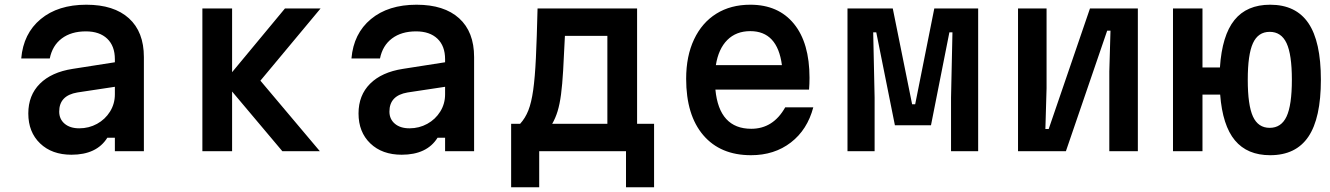

<svg xmlns="http://www.w3.org/2000/svg" viewBox="-20 -641 5640 814"><path d="M435 -57Q390 15 283 15Q200 15 150 -33Q100 -81 100 -160Q100 -237 149 -286Q198 -335 288 -349L467 -377V-390Q467 -446 434.5 -477Q402 -508 344 -508Q282 -508 242 -478Q202 -448 191 -393H70Q79 -499 152.5 -560Q226 -621 346 -621Q463 -621 526.5 -563.5Q590 -506 590 -399V0H467V-57ZM231 -168Q231 -136 254 -116.5Q277 -97 316 -97Q357 -97 391.5 -116Q426 -135 446.5 -168Q467 -201 467 -241V-273L308 -249Q231 -236 231 -168Z M838 0V-605H964V-335L1188 -605H1339L1084 -299L1336 0H1177L964 -253V0Z M1835 -57Q1790 15 1683 15Q1600 15 1550 -33Q1500 -81 1500 -160Q1500 -237 1549 -286Q1598 -335 1688 -349L1867 -377V-390Q1867 -446 1834.5 -477Q1802 -508 1744 -508Q1682 -508 1642 -478Q1602 -448 1591 -393H1470Q1479 -499 1552.5 -560Q1626 -621 1746 -621Q1863 -621 1926.5 -563.5Q1990 -506 1990 -399V0H1867V-57ZM1631 -168Q1631 -136 1654 -116.5Q1677 -97 1716 -97Q1757 -97 1791.5 -116Q1826 -135 1846.5 -168Q1867 -201 1867 -241V-273L1708 -249Q1631 -236 1631 -168Z M2147 153V-116H2185Q2207 -140 2220 -173Q2233 -206 2240.5 -259Q2248 -312 2252 -395.5Q2256 -479 2259 -605H2681V-116H2753V153H2634V0H2266V153ZM2321 -116H2555V-489H2375Q2371 -402 2367.5 -342Q2364 -282 2358.5 -240.5Q2353 -199 2344 -169.5Q2335 -140 2321 -116Z M3428 -186Q3403 -91 3333 -37Q3263 17 3164 17Q3034 17 2961.5 -68Q2889 -153 2889 -307Q2889 -403 2922.5 -474Q2956 -545 3017 -583Q3078 -621 3161 -621Q3280 -621 3346 -540Q3412 -459 3412 -311Q3412 -298 3411.5 -285.5Q3411 -273 3410 -261H3013Q3029 -95 3165 -95Q3258 -95 3309 -186ZM3161 -509Q3101 -509 3063.5 -471.5Q3026 -434 3015 -365H3295Q3276 -509 3161 -509Z M3573 0V-605H3765L3847 -199H3860L3941 -605H4127V0H4012V-227L4018 -504H4005L3927 -110H3774L3695 -504H3682L3688 -227V0Z M4296 0V-605H4417V-267L4412 -94H4426L4601 -605H4804V0H4683V-338L4688 -511H4674L4499 0Z M4953 0V-605H5078V-355H5152Q5161 -491 5213.5 -556Q5266 -621 5365 -621Q5474 -621 5527 -543Q5580 -465 5580 -303Q5580 -140 5527 -61.5Q5474 17 5365 17Q5268 17 5215.5 -46Q5163 -109 5153 -240H5078V0ZM5363 -99Q5412 -99 5434.5 -147Q5457 -195 5457 -303Q5457 -410 5434.5 -458Q5412 -506 5363 -506Q5314 -506 5292 -458Q5270 -410 5270 -303Q5270 -195 5292 -147Q5314 -99 5363 -99Z"/></svg>

Font: Martian Mono Medium
Style: Regular
Weight: 500
Monospace: yes
Designer: Roman Shamin
Foundry: Evil Martians
Version: Version 1.000; ttfautohint (v1.8.4.7-5d5b)